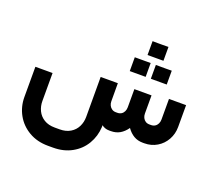

<svg xmlns="http://www.w3.org/2000/svg" viewBox="-149 -886 1486 1332"><g transform="rotate(20 594.0 -220.0)"><path d="M701.3 0Q738.8 0 767.6 -16.7Q796.4 -33.5 819.1 -65.8Q841.3 -34.2 870.3 -17.1Q899.3 0 936.7 0H949.1Q999.9 0 1041.4 -24.8Q1082.9 -49.5 1106.8 -92.5Q1130.7 -135.5 1130.7 -186.3V-347.8H1004.4V-195.3Q1004.4 -178.8 997.6 -164.8Q990.8 -150.8 978.3 -142.8Q965.8 -134.9 949.1 -134.9H936.7Q920.4 -134.9 908.1 -142.8Q895.8 -150.8 889 -164.5Q882.2 -178.3 882.2 -195.3V-329.4H755.5V-195.3Q755.5 -178.8 748.9 -164.8Q742.3 -150.8 729.8 -142.8Q717.2 -134.9 701.3 -134.9H688.6Q673 -134.9 660.5 -143Q647.9 -151.2 641 -165Q634.1 -178.8 634.1 -195.3L633.7 -329H506.9L507.3 -34.1Q507.3 4.9 491 37.8Q474.8 70.7 442.4 90.3Q410.1 110 364.2 110H327.1Q280.4 110 248.1 90.1Q215.8 70.2 199.9 37.3Q184 4.4 184 -34.1V-240.4H57.2V-17.3Q57.2 53.4 90.4 113.4Q123.7 173.3 185 209.1Q246.3 244.9 327.1 244.9H364.2Q442.3 244.9 502.4 211.5Q562.6 178.1 596.3 120.9Q630.1 63.7 633.7 -4.3V-18.8Q643.8 -10.1 657.8 -5.1Q671.8 0 688.6 0ZM799.9 -436.2Q799.9 -467.3 799.9 -487.6Q799.9 -508 799.9 -538.3Q772.3 -538.3 755.4 -538.3Q738.5 -538.3 719.9 -538.3Q705.6 -538.3 682.6 -538.3Q682.6 -508 682.6 -487.6Q682.6 -467.3 682.6 -436.2Q682.6 -436.2 704.2 -436.2Q725.9 -436.2 761.8 -436.2Q761.8 -436.2 799.9 -436.2ZM955.5 -436.2Q955.5 -467.3 955.5 -487.6Q955.5 -508.1 955.5 -538.4Q927.9 -538 910.9 -538Q893.9 -538 875.4 -538Q861.2 -538.4 838.2 -538.4Q838.2 -508.1 838.2 -487.6Q838.2 -467.3 838.2 -436.2Q838.2 -436.2 859.7 -436.2Q881.3 -436.2 917.3 -436.2Q917.3 -436.2 955.5 -436.2ZM877.7 -583.2Q877.7 -614.3 877.7 -634.7Q877.7 -655.1 877.7 -685.5Q850.1 -685 833.1 -685Q816.1 -685 797.7 -685Q783.4 -685.5 760.4 -685.5Q760.4 -655.1 760.4 -634.7Q760.4 -614.3 760.4 -583.2Q760.4 -583.2 782 -583.2Q803.5 -583.2 839.6 -583.2Q839.6 -583.2 877.7 -583.2Z"/></g></svg>

Font: Arad-VF Thin Dots1
Style: Regular
Weight: 100
Designer: Mohammad Darvishi
Version: Version 1.000;August 30, 2024;FontCreator 15.0.0.2992 64-bit